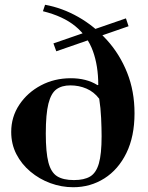

<svg xmlns="http://www.w3.org/2000/svg" viewBox="-20 -772 619 805"><path d="M287 13Q238 13 191.5 -4Q145 -21 107.5 -52.5Q70 -84 48.5 -126Q27 -168 27 -219Q27 -282 61 -333Q95 -384 151.5 -414Q208 -444 277 -444Q309 -444 337 -437Q365 -430 389 -415L392 -416Q392 -496 369.5 -558Q347 -620 296 -662Q245 -704 160 -725L169 -752Q241 -739 308 -701Q375 -663 428.5 -604Q482 -545 513 -467.5Q544 -390 544 -297Q544 -200 510 -130.5Q476 -61 417.5 -24Q359 13 287 13ZM290 -17Q333 -17 358 -32Q383 -47 394.5 -86.5Q406 -126 406 -201Q406 -234 404 -277Q402 -320 396 -358Q374 -387 342.5 -400.5Q311 -414 275 -414Q239 -414 216.5 -397.5Q194 -381 183 -337.5Q172 -294 172 -212Q172 -133 183 -91Q194 -49 219.5 -33Q245 -17 290 -17ZM216 -557 204 -590 508 -695 519 -662Z"/></svg>

Font: Libre Bodoni
Style: Regular
Weight: 400
Designer: Pablo Impallari, Rodrigo Fuenzalida
Foundry: Impallari Type
Version: Version 2.005;gftools[0.9.23]